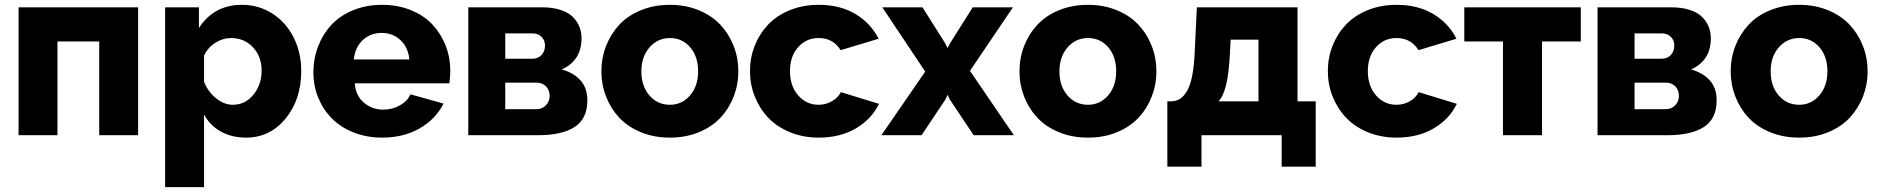

<svg xmlns="http://www.w3.org/2000/svg" viewBox="-20 -555 7709 788"><path d="M56.2 0V-524.9H546.9V0H387.2V-384.8H215.8V0Z M817.4 -85V212.9H657.7V-524.9H796.4V-439.9Q857.9 -535.2 972.7 -535.2Q1042 -535.2 1097.9 -499.3Q1153.8 -463.4 1185.1 -401.4Q1216.3 -339.4 1216.3 -264.2Q1216.3 -146.5 1152.1 -68.4Q1087.9 9.8 989.7 9.8Q931.2 9.8 886.5 -15.1Q841.8 -40 817.4 -85ZM1053.7 -265.1Q1053.7 -323.2 1018.1 -361.1Q982.4 -398.9 927.7 -398.9Q894.5 -398.9 863.8 -379.4Q833 -359.9 817.4 -327.1V-219.2Q833.5 -178.7 866.5 -151.9Q899.4 -125 935.5 -125Q986.3 -125 1020 -166.3Q1053.7 -207.5 1053.7 -265.1Z M1548.3 9.8Q1483.9 9.8 1429.9 -12Q1376 -33.7 1340.6 -70.3Q1305.2 -106.9 1285.6 -155.3Q1266.1 -203.6 1266.1 -256.8Q1266.1 -313.5 1285.4 -364Q1304.7 -414.6 1339.8 -452.6Q1375 -490.7 1429 -512.9Q1482.9 -535.2 1548.3 -535.2Q1613.8 -535.2 1667.5 -512.9Q1721.2 -490.7 1755.9 -453.1Q1790.5 -415.5 1809.3 -366.9Q1828.1 -318.4 1828.1 -264.2Q1828.1 -239.3 1824.2 -212.9H1436Q1439.5 -162.6 1473.4 -133.8Q1507.3 -105 1553.2 -105Q1589.4 -105 1621.1 -122.6Q1652.8 -140.1 1664.1 -168L1800.3 -129.9Q1768.6 -66.4 1702.6 -28.3Q1636.7 9.8 1548.3 9.8ZM1432.1 -311H1660.2Q1655.3 -360.4 1623.8 -390.1Q1592.3 -419.9 1546.4 -419.9Q1500 -419.9 1468.5 -390.1Q1437 -360.4 1432.1 -311Z M1901.9 0V-524.9H2205.6Q2247.6 -524.9 2279.5 -514.6Q2311.5 -504.4 2330.1 -486.3Q2348.6 -468.3 2357.7 -446Q2366.7 -423.8 2366.7 -397.9Q2366.7 -306.6 2285.6 -270Q2334.5 -256.3 2362.5 -225.1Q2390.6 -193.8 2390.6 -143.1Q2390.6 -67.9 2338.6 -33.9Q2286.6 0 2186.5 0ZM2053.7 -314H2165.5Q2188.5 -314 2202.6 -329.3Q2216.8 -344.7 2216.8 -368.2Q2216.8 -389.6 2202.6 -403.8Q2188.5 -418 2166.5 -418H2053.7ZM2053.7 -106.9H2181.6Q2204.6 -106.9 2220.2 -122.6Q2235.8 -138.2 2235.8 -161.1Q2235.8 -185.5 2220.7 -200.7Q2205.6 -215.8 2182.6 -215.8H2053.7Z M2448.2 -262.2Q2448.2 -316.9 2467.3 -366Q2486.3 -415 2521.2 -452.9Q2556.2 -490.7 2610.1 -512.9Q2664.1 -535.2 2729.5 -535.2Q2794.4 -535.2 2848.1 -512.9Q2901.9 -490.7 2937 -452.9Q2972.2 -415 2991.2 -366Q3010.3 -316.9 3010.3 -262.2Q3010.3 -208 2991.2 -158.9Q2972.2 -109.9 2937.3 -72.3Q2902.3 -34.7 2848.6 -12.5Q2794.9 9.8 2729.5 9.8Q2664.1 9.8 2610.1 -12.5Q2556.2 -34.7 2521.2 -72.3Q2486.3 -109.9 2467.3 -158.9Q2448.2 -208 2448.2 -262.2ZM2729.5 -125Q2779.3 -125 2812.3 -163.6Q2845.2 -202.1 2845.2 -262.2Q2845.2 -323.2 2812.5 -361.1Q2779.8 -398.9 2729.5 -398.9Q2679.2 -398.9 2645.8 -360.6Q2612.3 -322.3 2612.3 -262.2Q2612.3 -201.2 2645.5 -163.1Q2678.7 -125 2729.5 -125Z M3340.3 9.8Q3275.9 9.8 3221.9 -12.5Q3168 -34.7 3132.6 -72.3Q3097.2 -109.9 3077.6 -159.2Q3058.1 -208.5 3058.1 -263.2Q3058.1 -317.9 3077.4 -366.9Q3096.7 -416 3132.1 -453.6Q3167.5 -491.2 3221.4 -513.2Q3275.4 -535.2 3340.3 -535.2Q3427.7 -535.2 3490.7 -497.6Q3553.7 -460 3585.9 -396L3430.2 -349.1Q3399.4 -398.9 3339.4 -398.9Q3289.1 -398.9 3255.6 -361.3Q3222.2 -323.7 3222.2 -263.2Q3222.2 -202.1 3255.9 -163.6Q3289.6 -125 3339.4 -125Q3369.1 -125 3394 -139.2Q3418.9 -153.3 3431.2 -176.8L3587.4 -128.9Q3557.1 -65.9 3492.7 -28.1Q3428.2 9.8 3340.3 9.8Z M3766.1 -524.9 3859.4 -377 3869.1 -357.9 3878.9 -377 3972.2 -524.9H4137.2L3960.9 -264.2L4141.1 0H3976.1L3877.9 -147L3869.1 -166L3860.4 -147L3762.2 0H3597.2L3777.3 -261.2L3601.1 -524.9Z M4164.1 -262.2Q4164.1 -316.9 4183.1 -366Q4202.1 -415 4237.1 -452.9Q4272 -490.7 4325.9 -512.9Q4379.9 -535.2 4445.3 -535.2Q4510.3 -535.2 4564 -512.9Q4617.7 -490.7 4652.8 -452.9Q4688 -415 4707 -366Q4726.1 -316.9 4726.1 -262.2Q4726.1 -208 4707 -158.9Q4688 -109.9 4653.1 -72.3Q4618.2 -34.7 4564.5 -12.5Q4510.7 9.8 4445.3 9.8Q4379.9 9.8 4325.9 -12.5Q4272 -34.7 4237.1 -72.3Q4202.1 -109.9 4183.1 -158.9Q4164.1 -208 4164.1 -262.2ZM4445.3 -125Q4495.1 -125 4528.1 -163.6Q4561 -202.1 4561 -262.2Q4561 -323.2 4528.3 -361.1Q4495.6 -398.9 4445.3 -398.9Q4395 -398.9 4361.6 -360.6Q4328.1 -322.3 4328.1 -262.2Q4328.1 -201.2 4361.3 -163.1Q4394.5 -125 4445.3 -125Z M4771 128.9V-139.2H4787.1Q4807.1 -139.6 4822.3 -148.9Q4837.4 -158.2 4851.3 -180.9Q4865.2 -203.6 4873.5 -246.8Q4881.8 -290 4883.8 -353L4892.1 -524.9H5305.2V-139.2H5379.9V128.9H5240.2V0H4911.1V128.9ZM4981 -139.2H5145V-392.1H5030.8L5027.8 -335.9Q5023.4 -252.9 5012.2 -206.5Q5001 -160.2 4981 -139.2Z M5711.9 9.8Q5647.5 9.8 5593.5 -12.5Q5539.6 -34.7 5504.2 -72.3Q5468.8 -109.9 5449.2 -159.2Q5429.7 -208.5 5429.7 -263.2Q5429.7 -317.9 5449 -366.9Q5468.3 -416 5503.7 -453.6Q5539.1 -491.2 5593 -513.2Q5647 -535.2 5711.9 -535.2Q5799.3 -535.2 5862.3 -497.6Q5925.3 -460 5957.5 -396L5801.8 -349.1Q5771 -398.9 5710.9 -398.9Q5660.6 -398.9 5627.2 -361.3Q5593.8 -323.7 5593.8 -263.2Q5593.8 -202.1 5627.4 -163.6Q5661.1 -125 5710.9 -125Q5740.7 -125 5765.6 -139.2Q5790.5 -153.3 5802.7 -176.8L5959 -128.9Q5928.7 -65.9 5864.3 -28.1Q5799.8 9.8 5711.9 9.8Z M6148.4 0V-384.8H5989.7V-524.9H6467.8V-384.8H6308.6V0Z M6536.6 0V-524.9H6840.3Q6882.3 -524.9 6914.3 -514.6Q6946.3 -504.4 6964.8 -486.3Q6983.4 -468.3 6992.4 -446Q7001.5 -423.8 7001.5 -397.9Q7001.5 -306.6 6920.4 -270Q6969.2 -256.3 6997.3 -225.1Q7025.4 -193.8 7025.4 -143.1Q7025.4 -67.9 6973.4 -33.9Q6921.4 0 6821.3 0ZM6688.5 -314H6800.3Q6823.2 -314 6837.4 -329.3Q6851.6 -344.7 6851.6 -368.2Q6851.6 -389.6 6837.4 -403.8Q6823.2 -418 6801.3 -418H6688.5ZM6688.5 -106.9H6816.4Q6839.4 -106.9 6855 -122.6Q6870.6 -138.2 6870.6 -161.1Q6870.6 -185.5 6855.5 -200.7Q6840.3 -215.8 6817.4 -215.8H6688.5Z M7083 -262.2Q7083 -316.9 7102.1 -366Q7121.1 -415 7156 -452.9Q7190.9 -490.7 7244.9 -512.9Q7298.8 -535.2 7364.3 -535.2Q7429.2 -535.2 7482.9 -512.9Q7536.6 -490.7 7571.8 -452.9Q7606.9 -415 7626 -366Q7645 -316.9 7645 -262.2Q7645 -208 7626 -158.9Q7606.9 -109.9 7572 -72.3Q7537.1 -34.7 7483.4 -12.5Q7429.7 9.8 7364.3 9.8Q7298.8 9.8 7244.9 -12.5Q7190.9 -34.7 7156 -72.3Q7121.1 -109.9 7102.1 -158.9Q7083 -208 7083 -262.2ZM7364.3 -125Q7414.1 -125 7447 -163.6Q7480 -202.1 7480 -262.2Q7480 -323.2 7447.3 -361.1Q7414.6 -398.9 7364.3 -398.9Q7314 -398.9 7280.5 -360.6Q7247.1 -322.3 7247.1 -262.2Q7247.1 -201.2 7280.3 -163.1Q7313.5 -125 7364.3 -125Z"/></svg>

Font: Raleway-v4020 ExtraBold
Style: Regular
Weight: 800
Designer: Matt McInerney, Pablo Impallari, Rodrigo Fuenzalida
Foundry: Matt McInerney, Pablo Impallari, Rodrigo Fuenzalida
Version: Version 4.020;PS 004.020;hotconv 1.0.88;makeotf.lib2.5.64775